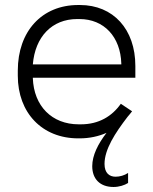

<svg xmlns="http://www.w3.org/2000/svg" viewBox="-20 -546 611 766"><path d="M462 -132C427 -82 374 -50 303 -50H294C187 -50 115 -123 111 -234V-236H520V-283C520 -429 432 -526 299 -526H292C147 -526 51 -421 51 -264V-244C51 -96 148 6 292 6H298C337 6 373 -2 405 -16C371 28 348 74 348 117C348 168 379 200 433 200C455 200 477 193 491 184V144C476 154 458 159 441 159C416 159 397 144 397 108C397 50 439 -15 489 -80C495 -87 501 -94 507 -102ZM111 -289C120 -399 187 -470 288 -470H297C395 -470 461 -399 464 -292V-289Z"/></svg>

Font: Fixel Text Light
Style: Regular
Weight: 300
Width: 4
Designer: AlfaBravo + MacPaw
Foundry: Kyrylo Tkachov, Marchela Mozhyna, Serhii Makarenko, Maria Weinstein, Zakhar Kryvoshyya
Version: Version 1.211